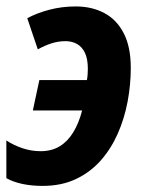

<svg xmlns="http://www.w3.org/2000/svg" viewBox="-20 -576 465 605"><path d="M114.3 9.8Q80.1 9.8 51 3.7Q22 -2.4 0 -14.6V-133.3Q23.4 -118.2 51 -108.9Q78.6 -99.6 108.4 -99.6Q142.6 -99.6 168 -115Q193.4 -130.4 210.9 -159.2Q228.5 -188 238.8 -228H83.5L104 -323.7H253.9Q255.4 -331.5 256.1 -341.1Q256.8 -350.6 256.8 -358.9Q256.8 -390.1 247.8 -409.2Q238.8 -428.2 222.9 -437.3Q207 -446.3 186.5 -446.3Q164.1 -446.3 143.1 -439.7Q122.1 -433.1 99.1 -420.4L65.9 -518.6Q96.7 -535.2 136 -545.4Q175.3 -555.7 218.8 -555.7Q269.5 -555.7 308.6 -534.9Q347.7 -514.2 369.9 -471.2Q392.1 -428.2 392.1 -362.3Q392.1 -309.1 382.1 -255.9Q372.1 -202.6 351.1 -155Q330.1 -107.4 297.4 -70.3Q264.6 -33.2 219 -11.7Q173.3 9.8 114.3 9.8Z"/></svg>

Font: Open Sans SemiCondensed
Style: Bold Italic
Weight: 700
Width: 4
Italic angle: -12°
Designer: Monotype Design Team
Foundry: Monotype Imaging Inc.
Version: Version 3.003